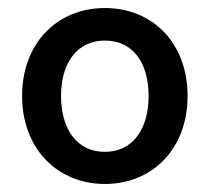

<svg xmlns="http://www.w3.org/2000/svg" viewBox="-20 -741 522 478"><path d="M447 -502C447 -371 360 -283 241 -283C123 -283 35 -371 35 -502C35 -634 123 -721 241 -721C360 -721 447 -634 447 -502ZM350 -502C350 -586 310 -640 241 -640C173 -640 132 -586 132 -502C132 -419 172 -363 241 -363C310 -363 350 -419 350 -502Z"/></svg>

Font: Repo Medium
Style: Regular
Weight: 500
Designer: Stefan Peev
Foundry: Context Ltd
Version: Version 1.502